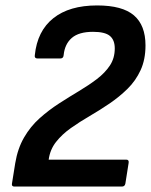

<svg xmlns="http://www.w3.org/2000/svg" viewBox="-20 -686 555 706"><path d="M33 0Q22 0 24 -11L36 -86Q45 -140 68.5 -180.5Q92 -221 125.5 -251Q159 -281 197 -305.5Q235 -330 271 -351.5Q307 -373 336.5 -395.5Q366 -418 384 -445Q402 -472 402 -508Q402 -539 384 -554Q366 -569 322 -569Q270 -569 244 -546.5Q218 -524 214 -483Q213 -471 202 -471H118Q106 -471 108 -483Q117 -572 176 -619Q235 -666 337 -666Q430 -666 472.5 -629.5Q515 -593 515 -519Q515 -467 497 -428Q479 -389 449 -359.5Q419 -330 383 -305.5Q347 -281 310 -259.5Q273 -238 240.5 -215Q208 -192 186 -164Q164 -136 159 -99H444Q455 -99 453 -87L441 -11Q439 0 428 0Z"/></svg>

Font: Sofia Sans Semi Condensed
Style: Bold Italic
Weight: 700
Italic angle: -9°
Version: Version 4.100